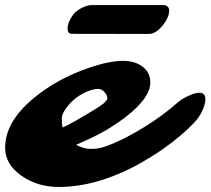

<svg xmlns="http://www.w3.org/2000/svg" viewBox="-110 -724 829 756"><path d="M173.3 -590.8Q156.2 -590.8 156.2 -610.8Q156.2 -629.9 167.2 -649.4Q178.2 -668.9 188 -677Q197.8 -685.1 209 -691.4Q233.4 -704.1 252 -704.1H534.7Q542.5 -704.1 549.3 -698.5Q556.2 -692.9 556.2 -683.1Q556.2 -663.6 543.2 -641.8Q530.3 -620.1 512.5 -605.2Q494.6 -590.3 476.1 -590.3ZM675.3 -358.9Q698.7 -358.9 698.7 -332.5Q698.7 -314.9 686.8 -288.3Q674.8 -261.7 652.3 -238.5Q629.9 -215.3 600.8 -190.4Q571.8 -165.5 533 -138.2Q494.1 -110.8 447.3 -84Q400.4 -57.1 347.7 -35.6Q231 12.2 121.6 12.2Q38.1 12.2 -24.4 -31.2Q-89.8 -76.7 -89.8 -141.6Q-89.8 -243.7 20 -335.4Q114.7 -414.6 243.2 -458Q321.3 -484.4 375.5 -484.4Q419.4 -484.4 449.7 -462.9Q481.9 -439.5 481.9 -399.9Q481.9 -337.9 383.8 -262.7Q368.2 -250.5 355.5 -242.2Q355.5 -242.2 337.9 -230.5Q289.1 -196.3 189.5 -153.8Q220.2 -137.7 246.8 -137.7Q273.4 -137.7 294.7 -144Q315.9 -150.4 342.8 -162.1Q369.6 -173.8 400.1 -190.2Q430.7 -206.5 461.9 -226.1Q531.7 -269.5 583 -314.9Q609.9 -339.8 651.4 -354.5Q665 -358.9 675.3 -358.9ZM136.7 -221.7 163.6 -235.4Q176.8 -242.2 187 -248Q285.6 -304.7 299.3 -317.9Q313 -331.1 313 -336.2Q313 -341.3 310.1 -348.1Q307.1 -355 302.2 -360.4Q290.5 -374 277.3 -374Q264.2 -374 248.3 -369.1Q232.4 -364.3 216.3 -355.7Q200.2 -347.2 185.3 -335.2Q170.4 -323.2 159.2 -309.6Q133.3 -278.8 133.3 -256.3Q133.3 -233.9 136.7 -221.7Z"/></svg>

Font: Sarina
Style: Regular
Weight: 400
Designer: James Grieshaber
Foundry: James Grieshaber
Version: Version 1.001